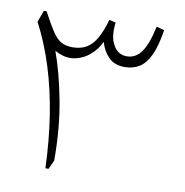

<svg xmlns="http://www.w3.org/2000/svg" viewBox="-83 -830 874 909"><g transform="rotate(10 354.0 -375.5)"><path d="M597.2 -751.5Q579.1 -666 551.5 -627.4Q523.9 -588.9 481.9 -588.9Q442.9 -588.9 421.4 -621.1Q399.9 -653.3 399.9 -699.2Q399.9 -708 400.4 -717Q400.9 -726.1 402.3 -736.8L371.1 -744.6Q355.5 -689.5 335.7 -654.3Q315.9 -619.1 288.3 -602.8Q260.7 -586.4 221.2 -586.4Q188.5 -586.4 166.3 -598.9Q144 -611.3 123 -643.3Q102.1 -675.3 71.3 -732.9H58.1L37.6 -676.8Q85.9 -584.5 119.1 -478.8Q152.3 -373 171.1 -253.7Q189.9 -134.3 194.8 0H210L229.5 -42.5Q229.5 -196.8 205.1 -326.9Q180.7 -457 144.5 -556.2Q193.4 -528.8 236.8 -536.1Q280.3 -543.5 313.2 -572Q346.2 -600.6 362.8 -637.2Q375 -594.2 403.3 -565.7Q431.6 -537.1 480 -537.1Q520 -537.1 550.3 -555.7Q580.6 -574.2 601.8 -618.9Q623 -663.6 634.8 -741.7Z"/></g></svg>

Font: Pinar-VF-FD
Style: Regular
Weight: 300
Designer: Amin Abedi
Version: Version 3.0